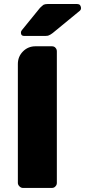

<svg xmlns="http://www.w3.org/2000/svg" viewBox="-20 -927 419 945"><path d="M67.9 -26.9V-611.8Q67.9 -648.4 93 -673.8Q118.2 -699.2 154.8 -699.2H234.9Q247.1 -699.2 252.9 -691.9Q259.8 -685.1 259.8 -673.8V-26.9Q259.8 -16.6 252.9 -9.8Q246.6 -2 234.9 -2H92.8Q83.5 -2 75.7 -9.8Q67.9 -17.6 67.9 -26.9ZM202.1 -750H99.1Q83 -750 83 -766.1Q83 -773.9 87.9 -778.8L176.8 -888.2Q189 -899.9 194.8 -903.8Q203.1 -907.2 213.9 -907.2H359.9Q368.7 -907.2 374 -901.9Q378.9 -893.6 378.9 -887.2Q378.9 -879.9 374 -875L240.2 -765.1Q226.6 -754.9 222.2 -753.9Q215.8 -750 202.1 -750Z"/></svg>

Font: Cunia
Style: Bold
Weight: 700
Designer: Alejo Bergmann, Denis Ignatov
Foundry: Hubert & Fischer
Version: Version 1.00 February 21, 2019, initial release